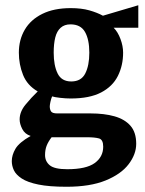

<svg xmlns="http://www.w3.org/2000/svg" viewBox="-20 -536 555 733"><path d="M234 177Q168 177 126.5 168.5Q85 160 63 145.5Q41 131 33 114Q25 97 25 79Q25 56 39 32Q53 8 97 -17Q75 -24 65 -43.5Q55 -63 55 -80Q55 -109 77 -136Q99 -163 124 -187Q84 -210 68 -250Q52 -290 52 -335Q52 -384 74.5 -422.5Q97 -461 141.5 -483Q186 -505 250 -505Q291 -505 321 -496.5Q351 -488 373 -476L508 -516V-430H414Q430 -414 440 -387Q450 -360 450 -335Q450 -286 430 -246Q410 -206 366 -183Q322 -160 250 -160Q231 -160 209.5 -162.5Q188 -165 179 -168Q175 -159 172.5 -147Q170 -135 170 -130Q170 -118 175 -110.5Q180 -103 199 -103H326Q378 -103 417 -92Q456 -81 478 -56Q500 -31 500 13Q500 53 471 91Q442 129 383 153Q324 177 234 177ZM237 110Q309 110 341.5 86.5Q374 63 374 24Q374 -3 358 -7.5Q342 -12 313 -12H177Q164 5 158 20.5Q152 36 152 56Q152 80 170 95Q188 110 237 110ZM252 -225Q290 -225 305.5 -255.5Q321 -286 321 -335Q321 -385 304.5 -414Q288 -443 249 -443Q226 -443 211.5 -430Q197 -417 191 -393Q185 -369 185 -335Q185 -286 200 -255.5Q215 -225 252 -225Z"/></svg>

Font: Manuale
Style: Regular
Weight: 400
Designer: Eduardo Tunni / Pablo Cosgaya
Foundry: Eduardo Tunni / Pablo Cosgaya
Version: Version 1.002